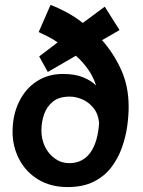

<svg xmlns="http://www.w3.org/2000/svg" viewBox="-20 -755 580 779"><path d="M254 4Q186 4 135.5 -26.5Q85 -57 58 -108.5Q31 -160 31 -220Q31 -288 57 -341.5Q83 -395 129 -425Q175 -455 236 -455Q284 -455 317 -441.5Q350 -428 370 -408Q358 -445 336.5 -475Q315 -505 288 -529L174 -463L139 -526L214 -583Q194 -597 174 -607Q154 -617 137 -625L185 -735Q215 -724 249.5 -705.5Q284 -687 316 -662L405 -728L465 -633L394 -592Q441 -539 471.5 -472Q502 -405 502 -322Q502 -285 496 -242Q490 -199 474.5 -155.5Q459 -112 431.5 -76Q404 -40 360.5 -18Q317 4 254 4ZM261 -93Q290 -93 312 -105Q334 -117 348.5 -138.5Q363 -160 371.5 -190Q380 -220 382 -257Q378 -295 358 -318.5Q338 -342 312.5 -352.5Q287 -363 263 -363Q220 -363 195 -343Q170 -323 159 -291.5Q148 -260 148 -226Q148 -190 162.5 -160Q177 -130 203 -111.5Q229 -93 261 -93Z"/></svg>

Font: Kreon Light SemiBold
Style: Regular
Weight: 600
Version: Version 2.002